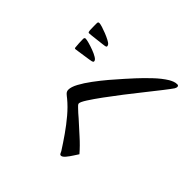

<svg xmlns="http://www.w3.org/2000/svg" viewBox="-112 -1006 1223 1223"><g transform="rotate(-45 500.0 -394.0)"><path d="M919 -81Q919 -69 907 -69Q902 -69 898 -71Q894 -73 889 -75Q870 -88 829.5 -119.5Q789 -151 737 -192.5Q685 -234 629.5 -277Q574 -320 524 -356.5Q474 -393 438 -416Q402 -439 389 -439Q384 -439 376.5 -432.5Q369 -426 366 -422Q354 -410 343 -397.5Q332 -385 321 -372Q284 -332 244.5 -287.5Q205 -243 163 -207Q153 -214 131.5 -227.5Q110 -241 91.5 -256.5Q73 -272 73 -284Q73 -292 81.5 -296Q90 -300 96 -303Q140 -331 188 -364.5Q236 -398 280.5 -435.5Q325 -473 358 -513Q363 -519 367.5 -525Q372 -531 377 -536Q388 -548 404 -548Q429 -548 466 -528Q503 -508 545.5 -476.5Q588 -445 629.5 -410Q671 -375 704.5 -344.5Q738 -314 757 -297Q793 -264 834.5 -220.5Q876 -177 901 -136Q908 -124 913.5 -110Q919 -96 919 -81ZM712 -699Q712 -690 706 -668Q700 -646 690.5 -620.5Q681 -595 670 -577Q659 -559 648 -559Q643 -559 641.5 -562Q640 -565 638 -569Q637 -571 634 -590Q631 -609 627.5 -633.5Q624 -658 621 -677.5Q618 -697 618 -700Q618 -705 624 -706Q638 -708 661.5 -709Q685 -710 699 -710Q712 -710 712 -699ZM844 -708Q844 -699 838 -679.5Q832 -660 823 -637.5Q814 -615 804.5 -597Q795 -579 789 -574Q781 -568 775 -568Q770 -568 769 -571Q768 -574 766 -578Q765 -581 763 -600Q761 -619 758 -642.5Q755 -666 753 -686Q751 -706 751 -710Q751 -714 757 -716Q764 -718 779 -718.5Q794 -719 809 -719Q824 -719 832 -719Q844 -719 844 -708Z"/></g></svg>

Font: Kaisei Opti
Style: Bold
Weight: 700
Designer: Font-Kai, 金井和夫
Foundry: KAZUO KANAI
Version: Version 5.003